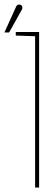

<svg xmlns="http://www.w3.org/2000/svg" viewBox="-56 -844 239 864"><path d="M15 -684 102 -681V0H120V-700H15ZM41 -798Q44 -802 44.5 -806.5Q45 -811 43.5 -815.5Q42 -820 37 -822Q33 -824 29 -823.5Q25 -823 21.5 -820.5Q18 -818 16 -813L-36 -698H-15Z"/></svg>

Font: Advent Pro Thin
Style: Regular
Weight: 250
Version: Version 3.000